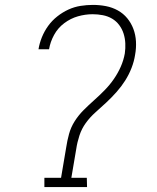

<svg xmlns="http://www.w3.org/2000/svg" viewBox="-20 -763 640 783"><path d="M161 0V-38H229L250 -162Q254 -189 261.5 -216.5Q269 -244 284.5 -268.5Q300 -293 321 -314Q342 -335 364 -354.5Q386 -374 407 -395.5Q428 -417 444.5 -441Q461 -465 472.5 -491Q484 -517 489 -545Q492 -566 491 -586.5Q490 -607 484 -626Q478 -645 466 -661Q454 -677 437 -687Q420 -697 399.5 -701Q379 -705 358 -705Q328 -705 298 -696.5Q268 -688 242 -668.5Q216 -649 200.5 -620.5Q185 -592 180 -562H137Q141 -587 151 -611.5Q161 -636 176.5 -657.5Q192 -679 213.5 -696Q235 -713 259 -724Q283 -735 308.5 -739Q334 -743 359 -743Q386 -743 412 -738Q438 -733 460.5 -720.5Q483 -708 499 -688.5Q515 -669 524 -645Q533 -621 534.5 -594Q536 -567 531 -540Q527 -513 516.5 -486Q506 -459 490.5 -434.5Q475 -410 455 -387.5Q435 -365 413.5 -345Q392 -325 369.5 -305Q347 -285 330 -261.5Q313 -238 304 -210.5Q295 -183 291 -156L271 -38H334L335 0Z"/></svg>

Font: Iosevka Etoile Extralight
Style: Italic
Weight: 200
Italic angle: -9°
Designer: Belleve Invis
Foundry: Belleve Invis
Version: Version 22.1.2; ttfautohint (v1.8.4)